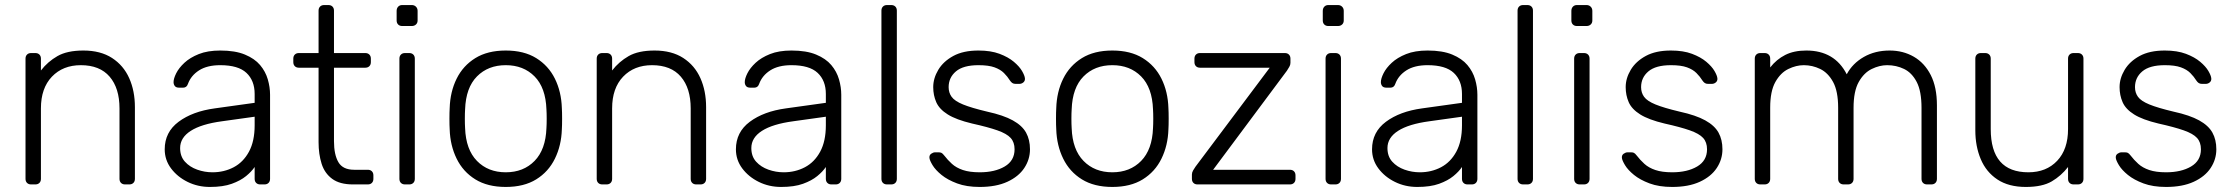

<svg xmlns="http://www.w3.org/2000/svg" viewBox="-20 -730 8840 760"><path d="M103 0Q93 0 87 -6Q81 -12 81 -22V-498Q81 -508 87 -514Q93 -520 103 -520H120Q130 -520 136 -514Q142 -508 142 -498V-451Q169 -486 207.5 -508Q246 -530 310 -530Q378 -530 423.5 -500.5Q469 -471 491.5 -420.5Q514 -370 514 -306V-22Q514 -12 508 -6Q502 0 492 0H475Q465 0 459 -6Q453 -12 453 -22V-301Q453 -381 414 -426.5Q375 -472 300 -472Q229 -472 185.5 -426.5Q142 -381 142 -301V-22Q142 -12 136 -6Q130 0 120 0Z M811 10Q763 10 722.5 -10Q682 -30 657 -63.5Q632 -97 632 -139Q632 -207 687 -248Q742 -289 830 -301L988 -323V-358Q988 -411 955.5 -441.5Q923 -472 852 -472Q800 -472 768 -451.5Q736 -431 724 -398Q719 -383 705 -383H689Q677 -383 672 -389.5Q667 -396 667 -405Q667 -419 677.5 -440Q688 -461 710 -481.5Q732 -502 767 -516Q802 -530 852 -530Q911 -530 949.5 -514Q988 -498 1009.5 -472.5Q1031 -447 1040 -416Q1049 -385 1049 -355V-22Q1049 -12 1043 -6Q1037 0 1027 0H1010Q1000 0 994 -6Q988 -12 988 -22V-69Q976 -51 954 -33Q932 -15 897.5 -2.5Q863 10 811 10ZM821 -48Q867 -48 905 -68Q943 -88 965.5 -129.5Q988 -171 988 -234V-268L859 -250Q777 -239 735 -212Q693 -185 693 -144Q693 -111 712 -90Q731 -69 760.5 -58.5Q790 -48 821 -48Z M1377 0Q1325 0 1295 -22Q1265 -44 1253 -82Q1241 -120 1241 -167V-462H1163Q1153 -462 1147 -468Q1141 -474 1141 -484V-498Q1141 -508 1147 -514Q1153 -520 1163 -520H1241V-688Q1241 -698 1247 -704Q1253 -710 1263 -710H1280Q1290 -710 1296 -704Q1302 -698 1302 -688V-520H1426Q1436 -520 1442 -514Q1448 -508 1448 -498V-484Q1448 -474 1442 -468Q1436 -462 1426 -462H1302V-171Q1302 -118 1319.5 -88Q1337 -58 1382 -58H1436Q1446 -58 1452 -52Q1458 -46 1458 -36V-22Q1458 -12 1452 -6Q1446 0 1436 0Z M1583 0Q1573 0 1567 -6Q1561 -12 1561 -22V-498Q1561 -508 1567 -514Q1573 -520 1583 -520H1600Q1610 -520 1616 -514Q1622 -508 1622 -498V-22Q1622 -12 1616 -6Q1610 0 1600 0ZM1572 -627Q1562 -627 1556 -633Q1550 -639 1550 -649V-687Q1550 -697 1556 -703.5Q1562 -710 1572 -710H1610Q1620 -710 1626.5 -703.5Q1633 -697 1633 -687V-649Q1633 -639 1626.5 -633Q1620 -627 1610 -627Z M1982 10Q1910 10 1861.5 -20Q1813 -50 1787.5 -102Q1762 -154 1760 -218Q1759 -233 1759 -260Q1759 -287 1760 -302Q1762 -367 1787.5 -418.5Q1813 -470 1861.5 -500Q1910 -530 1982 -530Q2054 -530 2102.5 -500Q2151 -470 2176.5 -418.5Q2202 -367 2204 -302Q2205 -287 2205 -260Q2205 -233 2204 -218Q2202 -154 2176.5 -102Q2151 -50 2102.5 -20Q2054 10 1982 10ZM1982 -48Q2052 -48 2096 -93Q2140 -138 2143 -223Q2144 -238 2144 -260Q2144 -282 2143 -297Q2140 -383 2096 -427.5Q2052 -472 1982 -472Q1912 -472 1868 -427.5Q1824 -383 1821 -297Q1820 -282 1820 -260Q1820 -238 1821 -223Q1824 -138 1868 -93Q1912 -48 1982 -48Z M2364 0Q2354 0 2348 -6Q2342 -12 2342 -22V-498Q2342 -508 2348 -514Q2354 -520 2364 -520H2381Q2391 -520 2397 -514Q2403 -508 2403 -498V-451Q2430 -486 2468.5 -508Q2507 -530 2571 -530Q2639 -530 2684.5 -500.5Q2730 -471 2752.5 -420.5Q2775 -370 2775 -306V-22Q2775 -12 2769 -6Q2763 0 2753 0H2736Q2726 0 2720 -6Q2714 -12 2714 -22V-301Q2714 -381 2675 -426.5Q2636 -472 2561 -472Q2490 -472 2446.5 -426.5Q2403 -381 2403 -301V-22Q2403 -12 2397 -6Q2391 0 2381 0Z M3072 10Q3024 10 2983.5 -10Q2943 -30 2918 -63.5Q2893 -97 2893 -139Q2893 -207 2948 -248Q3003 -289 3091 -301L3249 -323V-358Q3249 -411 3216.5 -441.5Q3184 -472 3113 -472Q3061 -472 3029 -451.5Q2997 -431 2985 -398Q2980 -383 2966 -383H2950Q2938 -383 2933 -389.5Q2928 -396 2928 -405Q2928 -419 2938.5 -440Q2949 -461 2971 -481.5Q2993 -502 3028 -516Q3063 -530 3113 -530Q3172 -530 3210.5 -514Q3249 -498 3270.5 -472.5Q3292 -447 3301 -416Q3310 -385 3310 -355V-22Q3310 -12 3304 -6Q3298 0 3288 0H3271Q3261 0 3255 -6Q3249 -12 3249 -22V-69Q3237 -51 3215 -33Q3193 -15 3158.5 -2.5Q3124 10 3072 10ZM3082 -48Q3128 -48 3166 -68Q3204 -88 3226.5 -129.5Q3249 -171 3249 -234V-268L3120 -250Q3038 -239 2996 -212Q2954 -185 2954 -144Q2954 -111 2973 -90Q2992 -69 3021.5 -58.5Q3051 -48 3082 -48Z M3491 0Q3481 0 3475 -6Q3469 -12 3469 -22V-688Q3469 -698 3475 -704Q3481 -710 3491 -710H3508Q3518 -710 3524 -704Q3530 -698 3530 -688V-22Q3530 -12 3524 -6Q3518 0 3508 0Z M3858 10Q3806 10 3768.5 -4Q3731 -18 3707 -37.5Q3683 -57 3671.5 -76Q3660 -95 3659 -105Q3658 -116 3666 -121.5Q3674 -127 3681 -127H3696Q3702 -127 3706.5 -125Q3711 -123 3718 -114Q3731 -97 3748 -81.5Q3765 -66 3791.5 -57Q3818 -48 3858 -48Q3918 -48 3957 -71Q3996 -94 3996 -139Q3996 -167 3980.5 -184Q3965 -201 3928 -214Q3891 -227 3828 -241Q3765 -256 3731.5 -277Q3698 -298 3686 -325.5Q3674 -353 3674 -385Q3674 -420 3694 -453.5Q3714 -487 3753.5 -508.5Q3793 -530 3853 -530Q3902 -530 3936.5 -517Q3971 -504 3993 -485.5Q4015 -467 4025.5 -449Q4036 -431 4037 -420Q4038 -410 4031 -404Q4024 -398 4015 -398H4000Q3992 -398 3987 -401.5Q3982 -405 3978 -411Q3968 -427 3954 -441Q3940 -455 3916.5 -463.5Q3893 -472 3853 -472Q3793 -472 3764 -447.5Q3735 -423 3735 -385Q3735 -363 3747 -346.5Q3759 -330 3792 -316.5Q3825 -303 3888 -288Q3952 -274 3989 -253.5Q4026 -233 4041.5 -205Q4057 -177 4057 -139Q4057 -99 4034.5 -65Q4012 -31 3967.5 -10.5Q3923 10 3858 10Z M4383 10Q4311 10 4262.5 -20Q4214 -50 4188.5 -102Q4163 -154 4161 -218Q4160 -233 4160 -260Q4160 -287 4161 -302Q4163 -367 4188.5 -418.5Q4214 -470 4262.5 -500Q4311 -530 4383 -530Q4455 -530 4503.5 -500Q4552 -470 4577.5 -418.5Q4603 -367 4605 -302Q4606 -287 4606 -260Q4606 -233 4605 -218Q4603 -154 4577.5 -102Q4552 -50 4503.5 -20Q4455 10 4383 10ZM4383 -48Q4453 -48 4497 -93Q4541 -138 4544 -223Q4545 -238 4545 -260Q4545 -282 4544 -297Q4541 -383 4497 -427.5Q4453 -472 4383 -472Q4313 -472 4269 -427.5Q4225 -383 4222 -297Q4221 -282 4221 -260Q4221 -238 4222 -223Q4225 -138 4269 -93Q4313 -48 4383 -48Z M4720 0Q4710 0 4704 -6Q4698 -12 4698 -22V-39Q4698 -47 4702.5 -55Q4707 -63 4712 -70L5006 -462H4730Q4720 -462 4714 -468Q4708 -474 4708 -484V-498Q4708 -508 4714 -514Q4720 -520 4730 -520H5066Q5076 -520 5082 -514Q5088 -508 5088 -498V-481Q5088 -473 5083.5 -465.5Q5079 -458 5074 -450L4782 -58H5086Q5096 -58 5102 -52Q5108 -46 5108 -36V-22Q5108 -12 5102 -6Q5096 0 5086 0Z M5249 0Q5239 0 5233 -6Q5227 -12 5227 -22V-498Q5227 -508 5233 -514Q5239 -520 5249 -520H5266Q5276 -520 5282 -514Q5288 -508 5288 -498V-22Q5288 -12 5282 -6Q5276 0 5266 0ZM5238 -627Q5228 -627 5222 -633Q5216 -639 5216 -649V-687Q5216 -697 5222 -703.5Q5228 -710 5238 -710H5276Q5286 -710 5292.5 -703.5Q5299 -697 5299 -687V-649Q5299 -639 5292.5 -633Q5286 -627 5276 -627Z M5590 10Q5542 10 5501.5 -10Q5461 -30 5436 -63.5Q5411 -97 5411 -139Q5411 -207 5466 -248Q5521 -289 5609 -301L5767 -323V-358Q5767 -411 5734.5 -441.5Q5702 -472 5631 -472Q5579 -472 5547 -451.5Q5515 -431 5503 -398Q5498 -383 5484 -383H5468Q5456 -383 5451 -389.5Q5446 -396 5446 -405Q5446 -419 5456.5 -440Q5467 -461 5489 -481.5Q5511 -502 5546 -516Q5581 -530 5631 -530Q5690 -530 5728.5 -514Q5767 -498 5788.5 -472.5Q5810 -447 5819 -416Q5828 -385 5828 -355V-22Q5828 -12 5822 -6Q5816 0 5806 0H5789Q5779 0 5773 -6Q5767 -12 5767 -22V-69Q5755 -51 5733 -33Q5711 -15 5676.5 -2.5Q5642 10 5590 10ZM5600 -48Q5646 -48 5684 -68Q5722 -88 5744.5 -129.5Q5767 -171 5767 -234V-268L5638 -250Q5556 -239 5514 -212Q5472 -185 5472 -144Q5472 -111 5491 -90Q5510 -69 5539.5 -58.5Q5569 -48 5600 -48Z M6009 0Q5999 0 5993 -6Q5987 -12 5987 -22V-688Q5987 -698 5993 -704Q5999 -710 6009 -710H6026Q6036 -710 6042 -704Q6048 -698 6048 -688V-22Q6048 -12 6042 -6Q6036 0 6026 0Z M6233 0Q6223 0 6217 -6Q6211 -12 6211 -22V-498Q6211 -508 6217 -514Q6223 -520 6233 -520H6250Q6260 -520 6266 -514Q6272 -508 6272 -498V-22Q6272 -12 6266 -6Q6260 0 6250 0ZM6222 -627Q6212 -627 6206 -633Q6200 -639 6200 -649V-687Q6200 -697 6206 -703.5Q6212 -710 6222 -710H6260Q6270 -710 6276.5 -703.5Q6283 -697 6283 -687V-649Q6283 -639 6276.5 -633Q6270 -627 6260 -627Z M6599 10Q6547 10 6509.5 -4Q6472 -18 6448 -37.5Q6424 -57 6412.5 -76Q6401 -95 6400 -105Q6399 -116 6407 -121.5Q6415 -127 6422 -127H6437Q6443 -127 6447.5 -125Q6452 -123 6459 -114Q6472 -97 6489 -81.5Q6506 -66 6532.5 -57Q6559 -48 6599 -48Q6659 -48 6698 -71Q6737 -94 6737 -139Q6737 -167 6721.5 -184Q6706 -201 6669 -214Q6632 -227 6569 -241Q6506 -256 6472.5 -277Q6439 -298 6427 -325.5Q6415 -353 6415 -385Q6415 -420 6435 -453.5Q6455 -487 6494.5 -508.5Q6534 -530 6594 -530Q6643 -530 6677.5 -517Q6712 -504 6734 -485.5Q6756 -467 6766.5 -449Q6777 -431 6778 -420Q6779 -410 6772 -404Q6765 -398 6756 -398H6741Q6733 -398 6728 -401.5Q6723 -405 6719 -411Q6709 -427 6695 -441Q6681 -455 6657.5 -463.5Q6634 -472 6594 -472Q6534 -472 6505 -447.5Q6476 -423 6476 -385Q6476 -363 6488 -346.5Q6500 -330 6533 -316.5Q6566 -303 6629 -288Q6693 -274 6730 -253.5Q6767 -233 6782.5 -205Q6798 -177 6798 -139Q6798 -99 6775.5 -65Q6753 -31 6708.5 -10.5Q6664 10 6599 10Z M6948 0Q6938 0 6932 -6Q6926 -12 6926 -22V-498Q6926 -508 6932 -514Q6938 -520 6948 -520H6965Q6975 -520 6981 -514Q6987 -508 6987 -498V-463Q7012 -495 7046.5 -512.5Q7081 -530 7130 -530Q7242 -530 7290 -436Q7313 -479 7357.5 -504.5Q7402 -530 7460 -530Q7513 -530 7555.5 -505.5Q7598 -481 7622.5 -433Q7647 -385 7647 -313V-22Q7647 -12 7641 -6Q7635 0 7625 0H7608Q7598 0 7592 -6Q7586 -12 7586 -22V-303Q7586 -369 7567 -405.5Q7548 -442 7517 -457Q7486 -472 7450 -472Q7420 -472 7389 -457Q7358 -442 7337.5 -405.5Q7317 -369 7317 -303V-22Q7317 -12 7311 -6Q7305 0 7295 0H7278Q7268 0 7262 -6Q7256 -12 7256 -22V-303Q7256 -369 7236 -405.5Q7216 -442 7185 -457Q7154 -472 7120 -472Q7090 -472 7059 -457Q7028 -442 7007.5 -405.5Q6987 -369 6987 -304V-22Q6987 -12 6981 -6Q6975 0 6965 0Z M7999 10Q7931 10 7886.5 -19.5Q7842 -49 7820.5 -100Q7799 -151 7799 -214V-498Q7799 -508 7805 -514Q7811 -520 7821 -520H7838Q7848 -520 7854 -514Q7860 -508 7860 -498V-219Q7860 -48 8009 -48Q8080 -48 8123 -93.5Q8166 -139 8166 -219V-498Q8166 -508 8172 -514Q8178 -520 8188 -520H8205Q8215 -520 8221 -514Q8227 -508 8227 -498V-22Q8227 -12 8221 -6Q8215 0 8205 0H8188Q8178 0 8172 -6Q8166 -12 8166 -22V-69Q8139 -34 8101.5 -12Q8064 10 7999 10Z M8554 10Q8502 10 8464.5 -4Q8427 -18 8403 -37.5Q8379 -57 8367.5 -76Q8356 -95 8355 -105Q8354 -116 8362 -121.5Q8370 -127 8377 -127H8392Q8398 -127 8402.5 -125Q8407 -123 8414 -114Q8427 -97 8444 -81.5Q8461 -66 8487.5 -57Q8514 -48 8554 -48Q8614 -48 8653 -71Q8692 -94 8692 -139Q8692 -167 8676.5 -184Q8661 -201 8624 -214Q8587 -227 8524 -241Q8461 -256 8427.5 -277Q8394 -298 8382 -325.5Q8370 -353 8370 -385Q8370 -420 8390 -453.5Q8410 -487 8449.5 -508.5Q8489 -530 8549 -530Q8598 -530 8632.5 -517Q8667 -504 8689 -485.5Q8711 -467 8721.5 -449Q8732 -431 8733 -420Q8734 -410 8727 -404Q8720 -398 8711 -398H8696Q8688 -398 8683 -401.5Q8678 -405 8674 -411Q8664 -427 8650 -441Q8636 -455 8612.5 -463.5Q8589 -472 8549 -472Q8489 -472 8460 -447.5Q8431 -423 8431 -385Q8431 -363 8443 -346.5Q8455 -330 8488 -316.5Q8521 -303 8584 -288Q8648 -274 8685 -253.5Q8722 -233 8737.5 -205Q8753 -177 8753 -139Q8753 -99 8730.5 -65Q8708 -31 8663.5 -10.5Q8619 10 8554 10Z"/></svg>

Font: Rubik Light Light
Style: Regular
Weight: 300
Version: Version 2.101